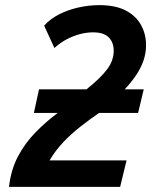

<svg xmlns="http://www.w3.org/2000/svg" viewBox="-20 -728 600 748"><path d="M15 0Q23 -68 50.5 -119.5Q78 -171 118.5 -212.5Q159 -254 205 -288H112L132 -380H317Q371 -423 397 -457.5Q423 -492 423 -530Q423 -563 403.5 -582.5Q384 -602 343 -602Q317 -602 291 -595Q265 -588 240 -575Q215 -562 192 -541L152 -628Q175 -654 209 -671.5Q243 -689 284 -698.5Q325 -708 367 -708Q430 -708 470 -687Q510 -666 529.5 -630.5Q549 -595 549 -552Q549 -522 539.5 -493.5Q530 -465 511.5 -437Q493 -409 466 -380H540L518 -288H366Q328 -262 292.5 -234Q257 -206 226.5 -174Q196 -142 173 -103H473L448 0Z"/></svg>

Font: Ubuntu Sans Mono SemiBold
Style: Italic
Weight: 600
Italic angle: -13.5°
Monospace: yes
Designer: Dalton Maag Ltd
Foundry: Dalton Maag Ltd
Version: Version 1.006